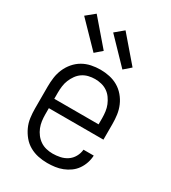

<svg xmlns="http://www.w3.org/2000/svg" viewBox="-188 -855 850 957"><g transform="rotate(30 237.5 -376.0)"><path d="M239 8Q212 8 186 2.5Q160 -3 137 -16Q114 -29 97 -49.5Q80 -70 69 -94Q58 -118 54.5 -144.5Q51 -171 51 -197V-323Q51 -349 54.5 -375Q58 -401 68.5 -425.5Q79 -450 96.5 -470.5Q114 -491 136.5 -504Q159 -517 185 -522.5Q211 -528 238 -528Q264 -528 290 -522.5Q316 -517 338.5 -504Q361 -491 378.5 -470.5Q396 -450 406.5 -425.5Q417 -401 420.5 -375Q424 -349 424 -323V-233H110V-197Q110 -178 112.5 -159.5Q115 -141 122 -123.5Q129 -106 140.5 -91Q152 -76 167.5 -65.5Q183 -55 201.5 -50.5Q220 -46 239 -46Q260 -46 281.5 -50.5Q303 -55 321 -67Q339 -79 350 -98.5Q361 -118 363 -140H422Q421 -118 414 -97Q407 -76 394.5 -58Q382 -40 364 -27Q346 -14 325.5 -6Q305 2 283 5Q261 8 239 8ZM110 -287H365V-323Q365 -341 362.5 -360Q360 -379 353 -396Q346 -413 335 -428.5Q324 -444 308.5 -454.5Q293 -465 274.5 -469.5Q256 -474 238 -474Q219 -474 200.5 -469.5Q182 -465 166.5 -454.5Q151 -444 140 -428.5Q129 -413 122 -396Q115 -379 112.5 -360Q110 -341 110 -323ZM331 -583 199 -720 247 -760 370 -617ZM165 -583 32 -720 81 -760 204 -617Z"/></g></svg>

Font: Iosevka QP Light
Style: Regular
Weight: 300
Designer: Belleve Invis
Foundry: Belleve Invis
Version: Version 20.0.0; ttfautohint (v1.8.4)